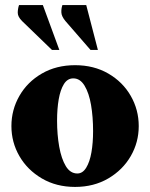

<svg xmlns="http://www.w3.org/2000/svg" viewBox="-20 -727 592 757"><path d="M276 10Q202 10 145 -23.5Q88 -57 56.5 -111.5Q25 -166 25 -230Q25 -294 56.5 -349Q88 -404 145 -437Q202 -470 276 -470Q350 -470 407 -437Q464 -404 495.5 -349Q527 -294 527 -230Q527 -166 495.5 -111.5Q464 -57 407 -23.5Q350 10 276 10ZM285 -43Q306 -43 320 -66Q334 -89 340.5 -126.5Q347 -164 347 -210Q347 -266 339 -313Q331 -360 313.5 -389Q296 -418 269 -418Q246 -418 232 -395.5Q218 -373 211.5 -335.5Q205 -298 205 -251Q205 -196 213.5 -148.5Q222 -101 239.5 -72Q257 -43 285 -43ZM185 -530 67 -644Q50 -661 50 -676.5Q50 -692 55 -707H149L214 -530ZM337 -530 238 -644Q223 -662 222 -677Q221 -692 226 -707H320L366 -530Z"/></svg>

Font: Spectral ExtraBold
Style: Regular
Weight: 800
Designer: Jean-Baptiste Levee
Foundry: Production Type
Version: Version 2.001